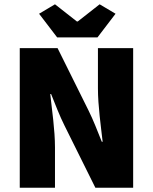

<svg xmlns="http://www.w3.org/2000/svg" viewBox="-20 -874 712 894"><path d="M72 0H236V-188C236 -268 222 -362 214 -436H218C238 -386 258 -334 280 -290L424 0H600V-650H436V-462C436 -382 450 -284 458 -214H454C434 -264 414 -316 392 -360L248 -650H72ZM246 -700H434L518 -810L444 -854L342 -774H338L236 -854L162 -810Z"/></svg>

Font: Source Sans Pro Black
Style: Regular
Weight: 900
Designer: Paul D. Hunt
Foundry: Adobe Systems Incorporated
Version: Version 3.006;hotconv 1.0.111;makeotfexe 2.5.65597